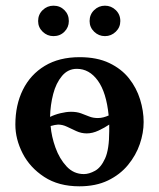

<svg xmlns="http://www.w3.org/2000/svg" viewBox="-20 -645 559 675"><path d="M295 -571Q295 -594 311 -609.5Q327 -625 349 -625Q371 -625 387 -609.5Q403 -594 403 -571Q403 -549 387 -533.5Q371 -518 349 -518Q327 -518 311 -533.5Q295 -549 295 -571ZM114 -571Q114 -594 130 -609.5Q146 -625 168 -625Q191 -625 206.5 -609.5Q222 -594 222 -571Q222 -549 206.5 -533.5Q191 -518 168 -518Q146 -518 130 -533.5Q114 -549 114 -571ZM34 -207Q34 -276 60.5 -329.5Q87 -383 137.5 -413.5Q188 -444 260 -444Q321 -444 364 -423.5Q407 -403 433.5 -369.5Q460 -336 472.5 -295.5Q485 -255 485 -216Q485 -178 471.5 -138.5Q458 -99 430 -65Q402 -31 359.5 -10.5Q317 10 259 10Q186 10 135.5 -23Q85 -56 59.5 -106Q34 -156 34 -207ZM362 -239Q354 -320 324 -361.5Q294 -403 250 -403Q219 -403 198 -378Q177 -353 167 -314.5Q157 -276 156 -234Q172 -242 192.5 -247Q213 -252 230 -252Q250 -252 265 -246.5Q280 -241 293.5 -235.5Q307 -230 324 -230Q334 -230 343.5 -232.5Q353 -235 362 -239ZM158 -202Q161 -165 175 -126Q189 -87 214 -60Q239 -33 275 -33Q293 -33 314 -44.5Q335 -56 349.5 -88Q364 -120 364 -184Q364 -197 364 -207Q348 -196 326.5 -186Q305 -176 285 -176Q266 -176 248.5 -184Q231 -192 215.5 -199.5Q200 -207 184 -207Q180 -207 172.5 -205.5Q165 -204 158 -202Z"/></svg>

Font: Libertinus Serif SemiBold
Style: Regular
Weight: 600
Designer: Philipp H. Poll, Khaled Hosny
Foundry: Caleb Maclennan
Version: Version 7.051;RELEASE